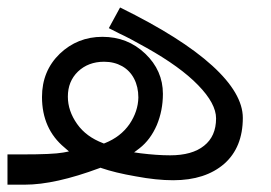

<svg xmlns="http://www.w3.org/2000/svg" viewBox="-30 -504 739 524"><path d="M414.6 -247.9C414.6 -290.2 398.5 -327 366.2 -357.7C334 -388.4 295.2 -403.5 249.4 -403.5C204 -403.5 165.2 -387.9 133 -357.2C100.8 -325.9 84.6 -286.6 84.6 -239.3C84.6 -181.4 105.3 -135 146.1 -101.3L158.2 -90.7L142.6 -87.7C122.9 -84.1 85.6 -82.6 31.7 -82.6H-9.6V0H37.8C92.7 0 160.7 -15.1 241.8 -45.3L244.3 -46.3L246.9 -45.3C271.5 -36.8 302.8 -29.2 340.6 -22.7C378.3 -15.6 412.1 -12.1 442.8 -12.1C501.3 -12.1 547.6 -27.2 581.9 -56.9C615.6 -86.6 632.7 -128.5 632.7 -182.4C632.7 -226.2 605 -274.1 549.1 -324.9C493.2 -375.8 409.6 -428.7 297.7 -483.6L267 -427.2L295.7 -412.6C312.3 -405 337.5 -391.9 370.3 -373.3C431.2 -339 478.1 -305.3 510.8 -271.5C543.6 -237.8 559.7 -207.6 559.7 -180.9C559.7 -148.1 548.6 -123.4 527 -106.3C505.3 -88.7 474.1 -80.1 434.3 -80.1C409.6 -80.1 382.9 -82.1 354.2 -85.6L336 -88.2L350.6 -99.2C370.8 -114.9 386.4 -136 398 -162.7C409.1 -189.4 414.6 -217.6 414.6 -247.9ZM256.4 -113.4 253.4 -112.3 250.9 -113.4C220.7 -124.9 197 -142.1 180.4 -165.7C163.7 -189.4 155.2 -214.1 155.2 -240.3C155.2 -268 164.2 -290.7 182.9 -308.8C201.5 -326.4 225.2 -335.5 253.9 -335.5C272.5 -335.5 288.7 -331.5 303.3 -323.4C317.4 -315.4 328.5 -303.8 336 -289.2C343.6 -274.6 347.6 -257.4 347.6 -237.8C347.1 -212.6 339 -188.4 323.4 -165.2C307.3 -142.1 285.1 -124.9 256.4 -113.4Z"/></svg>

Font: Vazir FD Light
Style: Regular
Weight: 300
Foundry: DejaVu fonts team - Redesigned by Saber Rastikerdar
Version: Version 21.10;October 20, 2019;FontCreator 12.0.0.2547 64-bi